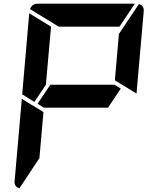

<svg xmlns="http://www.w3.org/2000/svg" viewBox="-20 -1020 856 1038"><path d="M633 -541 564 -438H217L183 -459L252 -562H599ZM166 -469 100 -510 138 -948 256 -876 228 -562ZM731 -998Q760 -989 757 -959L718 -514L601 -586L623 -838H624ZM193 -165 85 -2Q56 -11 59 -41L98 -486L154 -451L160 -448L215 -414ZM297 -876 142 -971Q154 -1000 184 -1000H709L626 -876Z"/></svg>

Font: DSEG7 Modern
Style: Bold Italic
Weight: 700
Italic angle: -5°
Designer: Keshikan(Twitter:@keshinomi_88pro)
Version: Version 0.46